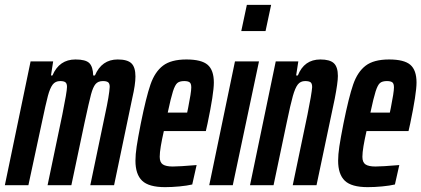

<svg xmlns="http://www.w3.org/2000/svg" viewBox="-33 -763 1736 791"><path d="M93 -510H186L177 -452H183Q211 -518 278 -518Q320 -518 335 -503Q350 -488 351 -452H358Q386 -518 452 -518Q492 -518 508.5 -502Q525 -486 525 -448Q525 -415 512 -359L437 0H339L400 -292Q417 -370 419 -405Q419 -419 412.5 -424Q406 -429 391 -429Q371 -429 360.5 -416.5Q350 -404 342 -374Q334 -344 315 -256L261 0H163L224 -292Q243 -386 243 -405Q243 -419 236.5 -424Q230 -429 215 -429Q195 -429 184 -414.5Q173 -400 164.5 -368.5Q156 -337 139 -256L84 0H-13Z M525 -101Q525 -126 530 -159.5Q535 -193 547 -254Q569 -363 587 -415Q605 -467 638.5 -492.5Q672 -518 735 -518Q797 -518 822.5 -496Q848 -474 848 -423Q848 -378 822 -254L815 -223H642Q634 -188 629.5 -161Q625 -134 625 -117Q625 -94 638 -85.5Q651 -77 679 -77Q705 -77 777 -83L759 -3Q738 2 706.5 5Q675 8 647 8Q580 8 552.5 -18.5Q525 -45 525 -101ZM738 -299 742 -318Q755 -383 755 -403Q755 -419 748 -424Q741 -429 726 -429Q707 -429 697.5 -421Q688 -413 679.5 -386.5Q671 -360 658 -299Z M961 -635 984 -743H1084L1061 -635ZM829 0 935 -510H1034L926 0Z M1103 -510H1196L1187 -452H1194Q1220 -518 1287 -518Q1326 -518 1342.5 -502.5Q1359 -487 1359 -450Q1359 -423 1346 -356L1271 0H1173L1234 -292Q1251 -376 1253 -404Q1253 -419 1246.5 -424Q1240 -429 1224 -429Q1205 -429 1194 -415Q1183 -401 1173.5 -367.5Q1164 -334 1148 -257L1094 0H997Z M1360 -101Q1360 -126 1365 -159.5Q1370 -193 1382 -254Q1404 -363 1422 -415Q1440 -467 1473.5 -492.5Q1507 -518 1570 -518Q1632 -518 1657.5 -496Q1683 -474 1683 -423Q1683 -378 1657 -254L1650 -223H1477Q1469 -188 1464.5 -161Q1460 -134 1460 -117Q1460 -94 1473 -85.5Q1486 -77 1514 -77Q1540 -77 1612 -83L1594 -3Q1573 2 1541.5 5Q1510 8 1482 8Q1415 8 1387.5 -18.5Q1360 -45 1360 -101ZM1573 -299 1577 -318Q1590 -383 1590 -403Q1590 -419 1583 -424Q1576 -429 1561 -429Q1542 -429 1532.5 -421Q1523 -413 1514.5 -386.5Q1506 -360 1493 -299Z"/></svg>

Font: Saira Ultra Condensed
Style: Bold Italic
Weight: 700
Width: 1
Italic angle: -12°
Designer: Hector Gatti with collaboration of the Omnibus-Type team
Foundry: Omnibus-Type
Version: Version 1.001; ttfautohint (v1.8)